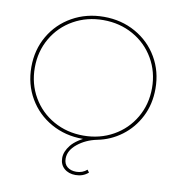

<svg xmlns="http://www.w3.org/2000/svg" viewBox="-96 -792 1029 1094"><g transform="rotate(10 418.0 -245.0)"><path d="M413 213Q373 213 347.5 190.5Q322 168 322 130Q322 93 352.5 55Q383 17 459 -16L441 1Q425 3 418 3Q317 3 235 -43Q153 -89 106 -169.5Q59 -250 59 -350Q59 -450 106 -530.5Q153 -611 235 -657Q317 -703 418 -703Q519 -703 601 -657Q683 -611 730 -530.5Q777 -450 777 -350Q777 -260 740 -187.5Q703 -115 640 -68Q577 -21 500 -6Q436 7 389 45Q342 83 342 130Q342 161 362 177.5Q382 194 414 194Q432 194 448 188Q464 182 476 171L487 186Q471 200 452.5 206.5Q434 213 413 213ZM418 -16Q513 -16 590.5 -59.5Q668 -103 712.5 -179.5Q757 -256 757 -350Q757 -444 712.5 -520.5Q668 -597 590.5 -640.5Q513 -684 418 -684Q323 -684 245.5 -640.5Q168 -597 123.5 -520.5Q79 -444 79 -350Q79 -256 123.5 -179.5Q168 -103 245.5 -59.5Q323 -16 418 -16Z"/></g></svg>

Font: Montserrat
Style: Regular
Weight: 400
Designer: Julieta Ulanovsky
Foundry: Julieta Ulanovsky
Version: Version 8.000